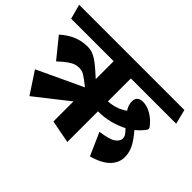

<svg xmlns="http://www.w3.org/2000/svg" viewBox="-142 -838 1143 1143"><g transform="rotate(45 429.5 -266.5)"><path d="M346.7 -256.3Q303.7 -291 283.4 -303Q263.2 -314.9 242.7 -314.9Q225.6 -314.9 210.2 -310.5Q194.8 -306.2 171.9 -290.8Q148.9 -275.4 115.7 -244.1L14.6 -368.7Q58.6 -407.2 100.1 -423.3Q141.6 -439.5 186 -439.5Q212.9 -439.5 236.1 -429.4Q259.3 -419.4 285.2 -399.2Q311 -378.9 357.4 -336.4V-487.3H-0.5L-25.4 -579.6H860.4L883.8 -487.3H502.4V-293.5Q544.9 -297.9 572.8 -308.6Q600.6 -319.3 622.6 -335.4Q603 -363.3 603 -396.5Q603 -418 616 -429.2Q628.9 -440.4 652.8 -440.4Q687 -440.4 722.7 -419.2Q758.3 -397.9 783.7 -364.7Q790 -356.9 790 -350.1Q790 -347.2 789.1 -344.2Q788.1 -341.3 786.6 -339.4Q778.8 -328.1 764.4 -313Q750 -297.9 734.4 -284.7Q771.5 -242.2 790 -206.3Q808.6 -170.4 808.6 -130.4Q808.6 -86.9 777.3 -51Q746.1 -15.1 674.8 8.8Q670.4 10.7 658.2 13.2L594.7 -130.4Q671.4 -140.6 696.5 -159.9Q721.7 -179.2 721.7 -198.7Q721.7 -213.4 715.1 -224.6Q708.5 -235.8 689 -255.4Q597.2 -209 502.4 -210.4V47.9L357.4 20V-148.9L149.9 14.2L60.1 -122.1Z"/></g></svg>

Font: Vesper Libre Heavy
Style: Regular
Weight: 900
Designer: Robert Keller & Kimya Gandhi
Foundry: Mota Italic
Version: Version 1.058